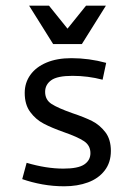

<svg xmlns="http://www.w3.org/2000/svg" viewBox="-20 -651 478 679"><path d="M58.6 -17.6 74.2 -75.2Q143.6 -54.7 204.1 -54.7Q255.9 -54.7 277.8 -69.3Q299.8 -84 299.8 -109.4Q299.8 -136.7 276.9 -151.9Q253.9 -167 206.1 -183.6Q162.1 -199.2 134.3 -213.9Q106.4 -228.5 86.9 -254.9Q67.4 -281.2 67.4 -322.3Q67.4 -358.4 87.4 -386.2Q107.4 -414.1 144.5 -429.7Q181.6 -445.3 232.4 -445.3Q294.9 -445.3 355.5 -428.7L342.8 -369.1Q291 -382.8 236.3 -382.8Q182.6 -382.8 161.1 -367.2Q139.6 -351.6 139.6 -326.2Q139.6 -297.9 162.6 -283.2Q185.5 -268.6 235.4 -251Q279.3 -236.3 306.2 -222.7Q333 -209 352.5 -183.6Q372.1 -158.2 372.1 -117.2Q372.1 -76.2 350.1 -47.9Q328.1 -19.5 291 -5.9Q253.9 7.8 207 7.8Q168 7.8 129.9 1Q91.8 -5.9 58.6 -17.6ZM83 -630.9H153.3L238.3 -525.4H199.2L284.2 -630.9H354.5L269.5 -495.1H168Z"/></svg>

Font: Sudo Var
Style: Regular
Weight: 400
Monospace: yes
Designer: Jens Kutilek
Foundry: Jens Kutilek
Version: Version 0.065;FEAKit 1.0